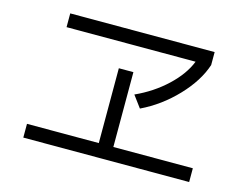

<svg xmlns="http://www.w3.org/2000/svg" viewBox="-89 -839 1178 917"><g transform="rotate(15 500.0 -380.5)"><path d="M549 -401Q635 -440 700 -501Q765 -562 791 -628H153V-696H867V-632Q840 -549 764 -469Q688 -389 592 -343ZM910 -65H90V-133H445V-503H517V-133H910Z"/></g></svg>

Font: PlemolJP35 Console
Style: Regular
Weight: 400
Version: v2.0.3; ttfautohint (v1.8.4.7-5d5b-dirty) -l 6 -r 45 -G 200 